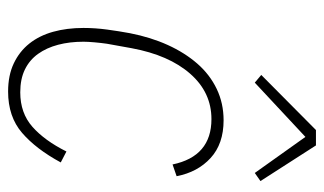

<svg xmlns="http://www.w3.org/2000/svg" viewBox="-183 -605 800 474"><g transform="rotate(90 217.0 -368.0)"><path d="M206 12Q166 12 136.5 -2Q107 -16 87.5 -40.5Q68 -65 58.5 -99Q49 -133 49 -174Q49 -203 53 -232.5Q57 -262 62 -289Q72 -340 91 -382Q110 -424 137 -455Q164 -486 199.5 -503Q235 -520 277 -520Q335 -520 370 -488Q405 -456 415 -404L386 -394Q366 -490 274 -490Q208 -490 162 -437.5Q116 -385 99 -293L88 -232Q86 -218 84.5 -201.5Q83 -185 83 -174Q83 -140 90.5 -111.5Q98 -83 113 -62Q128 -41 151.5 -29.5Q175 -18 208 -18Q259 -18 293 -48Q327 -78 354 -132L381 -118Q348 -57 308 -22.5Q268 12 206 12ZM339 -748 427 -611 407 -597 318 -722 184 -597 165 -613 301 -748Z"/></g></svg>

Font: IBM Plex Sans Cond ExtLt
Style: Italic
Weight: 200
Width: 3
Italic angle: -11°
Designer: Mike Abbink, Paul van der Laan, Pieter van Rosmalen
Foundry: Bold Monday
Version: Version 1.3